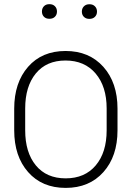

<svg xmlns="http://www.w3.org/2000/svg" viewBox="-20 -893 649 923"><path d="M492.7 -266.6V-371.6Q492.7 -477.1 439.7 -539.6Q386.7 -602.1 294.9 -602.1Q203.1 -602.1 152.1 -539.8Q101.1 -477.5 101.1 -371.6V-266.6Q101.1 -160.2 152.3 -97.9Q203.6 -35.6 295.7 -35.6Q387.7 -35.6 440.2 -97.9Q492.7 -160.2 492.7 -266.6ZM544.9 -370.6V-266.6Q544.9 -141.6 477.1 -65.7Q409.2 10.3 295.7 10.3Q182.1 10.3 115.2 -65.7Q48.3 -141.6 48.3 -266.6V-370.6Q48.3 -495.6 115 -571.8Q181.6 -647.9 295.2 -647.9Q408.7 -647.9 476.8 -571.8Q544.9 -495.6 544.9 -370.6ZM436.3 -812Q426.3 -802.2 409.7 -802.2Q393.1 -802.2 383.3 -812Q373.5 -821.8 373.5 -837.2Q373.5 -852.5 383.3 -862.5Q393.1 -872.6 409.9 -872.6Q426.8 -872.6 436.5 -862.5Q446.3 -852.5 446.3 -837.2Q446.3 -821.8 436.3 -812ZM253.9 -837.6Q253.9 -822.3 244.1 -812.5Q234.4 -802.7 217.5 -802.7Q200.7 -802.7 191.2 -812.5Q181.6 -822.3 181.6 -837.6Q181.6 -853 191.2 -863Q200.7 -873 217.5 -873Q234.4 -873 244.1 -863Q253.9 -853 253.9 -837.6Z"/></svg>

Font: Yantramanav Light
Style: Regular
Weight: 300
Version: Version 1.001;PS 1.0;hotconv 1.0.72;makeotf.lib2.5.5900; ttf